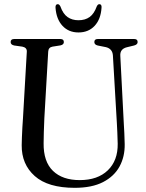

<svg xmlns="http://www.w3.org/2000/svg" viewBox="-20 -887 699 920"><path d="M540 -296.5 521 -621Q519 -653 488 -661L448 -669Q432 -673 432 -685.5Q432 -700 448 -700H623.5Q639.5 -700 639.5 -685.5Q639.5 -673.5 622.5 -669L587.5 -660.5Q554 -652 556.5 -619L573 -299Q574.5 -273 575.8 -248Q577 -223 577.5 -196.5Q578.5 -136.5 552.8 -89.2Q527 -42 473.8 -14.5Q420.5 13 338 13Q210 13 146.5 -43.5Q83 -100 84 -191.5Q84 -206.5 85 -229.2Q86 -252 87.2 -276.2Q88.5 -300.5 90 -319L108.5 -639.5Q109.5 -659 87 -663.5L48 -669Q31 -672.5 31 -685.5Q31 -700 47.5 -700H269.5Q286 -700 286 -685.5Q286 -673 269.5 -669.5L231.5 -663.5Q212 -660 211 -639.5L192.5 -320.5Q190.5 -284 190 -253.8Q189.5 -223.5 189 -200.5Q188 -112.5 233.8 -68.2Q279.5 -24 362 -24Q448 -24 496.5 -70.8Q545 -117.5 544 -198Q543.5 -229 542.2 -252.2Q541 -275.5 540 -296.5ZM356 -790Q388 -790 409.5 -805.5Q431 -821 443.5 -856Q448.5 -867 456 -867Q468 -867 466.5 -850Q463 -795 433.5 -763.2Q404 -731.5 356 -731.5Q309 -731.5 279.5 -763.2Q250 -795 246 -850Q245 -867 257 -867Q264 -867 269.5 -856Q282 -820.5 303.8 -805.2Q325.5 -790 356 -790Z"/></svg>

Font: Fraunces 144pt Soft
Style: Regular
Weight: 400
Version: Version 1.000;[0bf87f6ff]